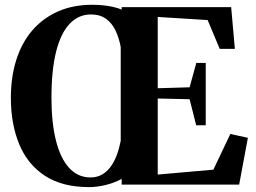

<svg xmlns="http://www.w3.org/2000/svg" viewBox="-20 -773 1070 804"><path d="M489.5 -24Q461 -8 424.2 1.2Q387.5 10.5 353 10.5Q240.5 10.5 168 -37Q95.5 -84.5 60.5 -169Q25.5 -253.5 25.5 -363.5Q25.5 -450 48 -521.5Q70.5 -593 114.2 -644.5Q158 -696 221.5 -724.5Q285 -753 366.5 -753Q387.5 -753 409.2 -751Q431 -749 451.8 -744.5Q472.5 -740 489.5 -733V-743H948L963.5 -568.5H900L849.5 -689L640.5 -702V-403.5L774 -407.5L802 -509.5H841.5V-248.5H801.5L774 -357.5L640.5 -360.5V-42L873.5 -62.5L944.5 -212L1018 -196L981.5 0H489.5ZM359 -30Q386.5 -30 407.2 -42Q428 -54 443.5 -75.2Q459 -96.5 469.2 -124.2Q479.5 -152 485.5 -183V-576Q478.5 -614 464 -644.8Q449.5 -675.5 424.2 -694Q399 -712.5 361 -712.5Q309 -712.5 271.8 -673.5Q234.5 -634.5 215 -557Q195.5 -479.5 195.5 -363Q195.5 -260.5 214 -185.8Q232.5 -111 269 -70.5Q305.5 -30 359 -30Z"/></svg>

Font: Merriweather 96pt
Style: Bold
Weight: 700
Version: Version 2.100